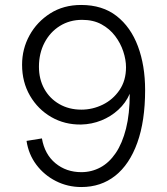

<svg xmlns="http://www.w3.org/2000/svg" viewBox="-20 -747 672 774"><path d="M307 -727Q393 -727 450 -682.5Q507 -638 536 -560.5Q565 -483 565 -384Q565 -259 533.5 -171.5Q502 -84 444.5 -38.5Q387 7 308 7Q253 7 205.5 -17Q158 -41 126.5 -83Q95 -125 87 -179L149 -189Q160 -125 203.5 -89Q247 -53 308 -53Q349 -53 384.5 -72Q420 -91 446.5 -130Q473 -169 488 -228.5Q503 -288 503 -369Q487 -332 457 -304.5Q427 -277 388.5 -261.5Q350 -246 307 -245Q241 -244 187 -275Q133 -306 101 -361Q69 -416 69 -486Q69 -550 99 -604.5Q129 -659 182.5 -693Q236 -727 307 -727ZM311 -667Q261 -667 221.5 -642.5Q182 -618 159.5 -575Q137 -532 137 -478Q137 -428 158.5 -389Q180 -350 219 -327.5Q258 -305 308 -305Q353 -305 394 -325Q435 -345 461.5 -383.5Q488 -422 488 -476Q488 -506 477 -539.5Q466 -573 444 -602Q422 -631 389 -649Q356 -667 311 -667Z"/></svg>

Font: Parkinsans Light Light
Style: Regular
Weight: 300
Version: Version 1.000